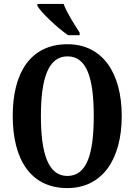

<svg xmlns="http://www.w3.org/2000/svg" viewBox="-20 -951 687 981"><path d="M328 -771H387V-784C363 -822 321 -886 305 -931H171V-921C191 -886 275 -807 328 -771ZM324 10C503 10 602 -137 602 -358C602 -580 503 -725 325 -725C136 -725 45 -580 45 -359C45 -137 136 10 324 10ZM324 -52C227 -52 189 -165 189 -358C189 -551 227 -663 325 -663C424 -663 459 -551 459 -358C459 -165 424 -52 324 -52Z"/></svg>

Font: Noto Serif Khmer ExtraCondensed
Style: Bold
Weight: 700
Width: 2
Designer: Danh Hong and the Monotype Design Team
Foundry: Monotype Imaging Inc.
Version: Version 2.004